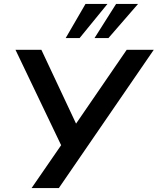

<svg xmlns="http://www.w3.org/2000/svg" viewBox="-20 -959 804 979"><path d="M141 0 303 -235V-195L59 -705H191L378 -307H353L626 -705H764L280 0ZM315 -765 416 -939H528L386 -765ZM462 -765 572 -939H684L533 -765Z"/></svg>

Font: Mulish ExtraLight
Style: Italic
Weight: 200
Italic angle: -9°
Designer: Vernon Adams
Foundry: Vernon Adams
Version: Version 3.603